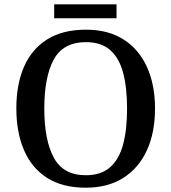

<svg xmlns="http://www.w3.org/2000/svg" viewBox="-20 -863 797 893"><path d="M379 10Q270 10 198.5 -36Q127 -82 91.5 -165Q56 -248 56 -359Q56 -470 91.5 -552Q127 -634 199 -679.5Q271 -725 380 -725Q483 -725 554.5 -679.5Q626 -634 663.5 -551.5Q701 -469 701 -358Q701 -247 663.5 -164.5Q626 -82 554 -36Q482 10 379 10ZM379 -48Q450 -48 492 -85Q534 -122 552.5 -191Q571 -260 571 -358Q571 -456 552.5 -525Q534 -594 492 -630.5Q450 -667 380 -667Q274 -667 230 -586Q186 -505 186 -358Q186 -212 230 -130Q274 -48 379 -48ZM232 -778V-843H522V-778Z"/></svg>

Font: Noto Rashi Hebrew Medium
Style: Regular
Weight: 500
Version: Version 1.006